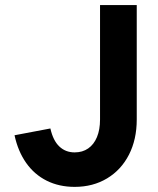

<svg xmlns="http://www.w3.org/2000/svg" viewBox="-20 -727 625 761"><path d="M37.6 -190.9 179.7 -217.8Q190.4 -169.9 215.1 -146.5Q239.7 -123 275.9 -123Q307.1 -123 329.6 -138.7Q352.1 -154.3 364.3 -183.6Q376.5 -212.9 376.5 -253.4V-707H522V-253.4Q522 -174.3 491.2 -114Q460.4 -53.7 404.5 -20Q348.6 13.7 275.9 13.7Q214.4 13.7 165.3 -10.7Q116.2 -35.2 83.7 -81.3Q51.3 -127.4 37.6 -190.9Z"/></svg>

Font: Wanted Sans Variable
Style: Regular
Weight: 400
Designer: Original Design by Kil Hyung-jin and Kang Hanbin, Wanted Lab, Inc; Hangeul from Source Han Sans by Jang Soo-young and Ka
Foundry: Wanted Lab, Inc.
Version: Version 1.003;Glyphs 3.2 (3227)